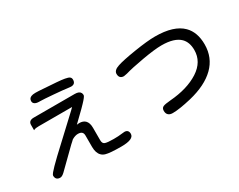

<svg xmlns="http://www.w3.org/2000/svg" viewBox="-100 -1243 2199 1769"><g transform="rotate(-30 1000.0 -358.5)"><path d="M705.6 -703.1Q705.6 -679.7 693.6 -667.7Q681.6 -655.8 658.2 -655.8H657.7L619.1 -659.7Q588.4 -664.6 482.9 -673.3Q377.4 -682.1 345.7 -682.1Q342.8 -682.1 339.8 -682.1Q338.4 -682.1 336.9 -682.1Q318.4 -682.1 304.4 -685.8Q290.5 -689.5 282.2 -697.8Q272 -707.5 272 -723.6Q272 -752 298.3 -763.7Q315.4 -771 343.8 -771L380.4 -770L563 -757.3Q613.8 -753.4 644.5 -748Q681.2 -741.7 693.4 -731.4Q705.6 -721.2 705.6 -703.1ZM917.5 -4.9Q917.5 54.2 784.2 54.2Q662.1 54.2 619.6 41.5Q595.2 34.7 579.1 18.1Q547.9 -12.7 547.4 -77.1V-199.2Q547.4 -222.7 535.6 -234.4Q522.5 -247.6 493.2 -247.6Q464.4 -247.6 429.2 -227.1L412.1 -210.9L392.6 -193.4L200.2 -4.9Q172.9 21 153.3 21Q128.9 21 116.5 8.5Q104 -3.9 104 -28.3Q104 -36.1 119.6 -55.7Q146 -87.9 226.6 -165L548.8 -465.8Q560.5 -477.1 571.8 -488.8Q570.8 -488.8 569.3 -488.8H216.8Q183.6 -488.8 169.4 -481.9L161.6 -478.5V-534.7Q161.6 -555.2 173.3 -566.9Q187 -580.6 216.8 -580.6H653.3Q700.2 -580.6 713.9 -554.7Q719.2 -544.4 719.2 -530.3Q719.2 -515.6 668.9 -463.4Q640.1 -432.6 593.8 -388.7L528.3 -325.2Q542.5 -327.6 553.7 -327.6Q595.2 -327.6 617.7 -305.2Q643.1 -279.8 643.1 -226.6V-93.8Q643.1 -58.6 666 -50.3Q691.4 -41.5 756.8 -41.5Q810.1 -41.5 843.3 -46.4L874 -49.3Q895 -49.3 906.2 -38.1Q917.5 -26.9 917.5 -4.9Z M1557.6 -669.4Q1756.8 -669.4 1846.2 -580.1Q1918.5 -507.8 1918.5 -377.9Q1918.5 -237.8 1823 -143.8Q1727.5 -49.8 1546.4 -6.3Q1418.5 23.9 1348.6 23.9Q1316.4 23.9 1300.8 7.8Q1285.6 -6.8 1285.6 -35.2Q1285.6 -64.9 1308.1 -74.7Q1327.6 -83.5 1386.2 -88.4Q1573.2 -103 1692.4 -179.7Q1810.1 -255.9 1810.1 -380.9Q1810.1 -463.4 1764.2 -509.8Q1704.6 -568.8 1568.4 -568.8Q1496.6 -568.8 1363.3 -545.4Q1230 -522 1164.6 -502.4Q1134.8 -495.6 1128.4 -495.6Q1127.9 -495.6 1127.9 -495.6Q1104.5 -495.6 1091.6 -508.5Q1078.6 -521.5 1078.6 -547.9Q1078.6 -566.4 1093.3 -581.1Q1107.9 -595.7 1138.2 -605.5Q1193.8 -624.5 1335 -647Q1476.1 -669.4 1557.6 -669.4Z"/></g></svg>

Font: YuPearl-Medium
Style: Medium
Weight: 500
Designer: Max Yao
Foundry: Max-Everyday
Version: Version 1.011; ttfautohint (v1.8.3)